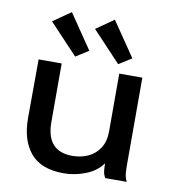

<svg xmlns="http://www.w3.org/2000/svg" viewBox="-80 -763 759 844"><g transform="rotate(10 300.0 -341.0)"><path d="M260 11Q159 11 111.5 -45.5Q64 -102 64 -201L65 -463H168V-202Q168 -71 284 -71Q322 -71 354 -85.5Q386 -100 405.5 -130Q425 -160 425 -206V-463H528V-73Q528 -53 529.5 -35.5Q531 -18 540 0H444Q435 -16 433.5 -32Q432 -48 432 -64Q406 -27 358 -8Q310 11 260 11ZM221 -503 94 -638 173 -693 278 -539ZM413 -503 286 -638 365 -693 470 -539Z"/></g></svg>

Font: Inconsolata Expanded SemiBold
Style: Regular
Weight: 600
Width: 7
Monospace: yes
Designer: Raph Levien, Cyreal, Brenton Simpson
Foundry: Raph Levien, Cyreal, Google
Version: Version 3.001; ttfautohint (v1.8.2.53-6de2)